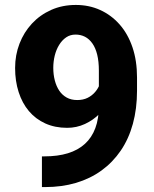

<svg xmlns="http://www.w3.org/2000/svg" viewBox="-20 -741 617 769"><path d="M147.9 -114.7H157.7Q211.4 -114.7 252 -127.2Q292.5 -139.6 320.1 -164.8Q347.7 -189.9 361.8 -227.8Q376 -265.6 376 -317.4V-458Q376 -494.6 369.4 -521.7Q362.8 -548.8 350.1 -566.9Q337.4 -585 320.3 -593.8Q303.2 -602.5 282.7 -602.5Q261.2 -602.5 244.9 -591.3Q228.5 -580.1 216.8 -561Q205.1 -542 199.2 -518.1Q193.4 -494.1 193.4 -469.2Q193.4 -442.4 199.5 -418.9Q205.6 -395.5 217.3 -377.9Q229 -360.4 247.1 -350.3Q265.1 -340.3 289.1 -340.3Q313 -340.3 330.8 -349.1Q348.6 -357.9 361.1 -372.6Q373.5 -387.2 379.9 -404.5Q386.2 -421.9 386.2 -439L433.1 -407.7Q433.1 -375 418.7 -343.3Q404.3 -311.5 378.9 -285.6Q353.5 -259.8 320.1 -244.4Q286.6 -229 249 -229Q200.2 -229 161.4 -246.6Q122.6 -264.2 95.7 -296.1Q68.8 -328.1 54.7 -372.1Q40.5 -416 40.5 -468.8Q40.5 -520.5 58.1 -566.2Q75.7 -611.8 107.9 -646.5Q140.1 -681.2 184.8 -701.2Q229.5 -721.2 283.7 -721.2Q336.9 -721.2 381.3 -700.9Q425.8 -680.7 459 -643.1Q492.2 -605.5 510.5 -551.8Q528.8 -498 528.8 -430.7V-377.9Q528.8 -305.7 512.2 -245.1Q495.6 -184.6 463.6 -137.7Q431.6 -90.8 386.5 -58.1Q341.3 -25.4 284.4 -8.5Q227.5 8.3 160.2 8.3H147.9Z"/></svg>

Font: Roboto ExtraBold
Style: Regular
Weight: 800
Designer: Christian Robertson
Foundry: Google
Version: Version 3.009; 2024